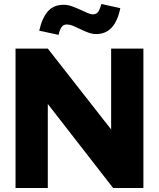

<svg xmlns="http://www.w3.org/2000/svg" viewBox="-20 -944 798 964"><path d="M58 0ZM58 -700H220L538 -294V-700H700V0H548L220 -422V0H58ZM274 -769Q250 -774 225.5 -779.5Q201 -785 177 -790Q191 -853 220 -886.5Q249 -920 299 -920Q320 -920 341 -912.5Q362 -905 381.5 -896Q401 -887 418 -879.5Q435 -872 446 -872Q463 -872 472 -883.5Q481 -895 489 -924Q513 -919 536.5 -913.5Q560 -908 584 -903Q558 -773 463 -773Q443 -773 423 -780.5Q403 -788 384.5 -797Q366 -806 348.5 -813.5Q331 -821 315 -821Q298 -821 289 -808Q280 -795 274 -769Z"/></svg>

Font: Rosa Sans Black
Style: Regular
Weight: 900
Designer: Pentagram / MCKL
Foundry: Pentagram / MCKL
Version: Version 1.005;September 16, 2019;FontCreator 11.5.0.2425 64-